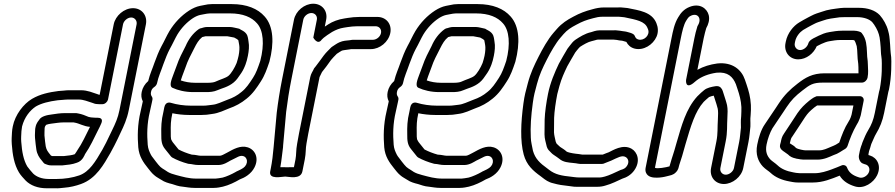

<svg xmlns="http://www.w3.org/2000/svg" viewBox="-20 -798 4811 1032"><path d="M481.1 -166C473.5 -166 464.4 -167.4 455.9 -169.7C438.9 -177.1 418.9 -185 401 -188C399.5 -188.4 390.9 -190 389.9 -190H328.9C304.2 -190 278.7 -186.1 258 -182.8C234.5 -180 200.7 -173.4 189.8 -152.9C189.2 -151.7 175.4 -137.5 171.2 -116L169.4 -107C169 -105.2 168.8 -102.9 168.9 -101.6C169.2 -88.9 166.7 -77.7 168.2 -56.2C169.6 -41.8 170.6 -32 171.7 -22.4L175.3 4.9C178.7 30 191.4 50.5 204.8 65.2L214.8 77.7C217.6 81.2 222.1 83.6 226.2 84.5C233.3 87.5 242.3 91 255.8 91H313.8C314.7 91 316 90.9 316.6 90.8C341.3 88.2 368.2 86.3 393.6 76.5C424.6 66.8 435.4 33.5 436.9 30.8C466.2 -11.6 484.9 -54.8 506.2 -96.7L516.3 -116.8C516.4 -117.2 516.7 -117.7 516.8 -117.9L524 -133.9C525.5 -137.4 538.6 -165 505.9 -165H497.9C493 -165 486.9 -166 481.1 -166ZM322.4 41H265.8C258.9 41 261.6 41.3 253.7 38L246.8 29.3C236.4 16.2 229.8 7.8 225.8 -11.6L222.3 -37.6C221.4 -45.9 220.4 -55.3 219 -69.8C218.2 -83.2 219.9 -91.3 219.9 -109.6L221.2 -116C221.4 -117.1 222 -118.6 227.8 -126.9C236.2 -130 244.2 -132.1 254.3 -133.2C276.4 -135.6 298.4 -140 318.9 -140H375.9C377 -139.7 378.1 -139.4 379.3 -139.3C406.6 -135.2 430.2 -118.3 463.8 -116.2C441.2 -71.1 420.7 -25.9 395.7 9.8C392.5 14.3 389.8 20.8 381.9 30.9C366.5 36.4 348.7 38.2 322.4 41ZM685 -704C704.2 -704 718.1 -686.6 714.2 -667L622.1 -206C613.6 -163.3 600.3 -134.6 582.5 -97.9C572.4 -77 561.7 -54.7 550.4 -31.4L530.1 6.7C492.6 71.9 459.8 125.7 406.1 144.7C371.6 157 326.7 164 285.3 164H241.3C202.8 164 175 151.2 158.3 135C147.4 123 134.9 108.3 126.7 96.8C106.5 62.6 98.1 18.1 94.2 -35.7C92.5 -56.9 94.4 -70.5 95.2 -92.9C95.8 -101.3 97 -110.2 98.6 -118.3C111.5 -168.3 141.2 -204.9 172.5 -225.6C202.9 -243.3 243.6 -253 290.3 -259.1L316 -261.1C325.5 -261.8 335.1 -263 344.5 -263H404.5C428.4 -263 452.3 -252.6 476.5 -245.1L490.1 -240.3C492.4 -239.4 495.5 -239 497.7 -239C502.2 -238.4 507.7 -238 512.5 -238H530.5C545.6 -238 558.4 -252.3 560.5 -263L641.2 -667C645.1 -686.5 665.9 -704 685 -704ZM695 -754C647.3 -754 600.5 -714 591.2 -667L515.6 -288.4C515.5 -288.4 513.1 -288.8 512.1 -288.9L500.9 -292.9C479 -299.5 451.8 -313 414.5 -313H354.5C343.5 -313 333.4 -312.4 321.5 -310.9L295.8 -308.9C295.4 -308.9 294.8 -308.8 294.3 -308.8C243.3 -302.2 195.3 -292 152.4 -266.8C106.3 -239.7 61.1 -181 48.8 -119C46.4 -107.1 44.9 -96.5 44.3 -85.2C43.6 -64.9 41.3 -48.3 43.4 -22.3C47.5 33.8 56.2 86 81.8 128.6C91.6 144.9 105.8 159.4 118.2 172.9C143.7 198.1 181.8 214 231.3 214H274.5C294.3 215.1 311 212.2 325.9 210.9C356.8 208.7 388.1 200.9 414.7 191.3C496.9 162.3 538.4 85.2 573.9 23.3L595.2 -16.6C606.6 -40.1 617.4 -59.9 628.1 -84.7C645.5 -120.6 662.4 -157.2 672.1 -206L764.2 -667C773.5 -714 742.8 -754 695 -754Z M997.4 83C1008.8 83 1025.2 89 1047.2 89H1153.2C1182.8 89 1207.4 71 1218.1 65.3C1229.5 58.8 1243.2 54 1259.9 44.5C1295.2 28.1 1317.4 58.4 1303.2 86.8C1295.9 101.5 1283.6 108.8 1259 120.1C1254 121.9 1249.2 124.8 1246.1 126.7C1227.2 137.7 1197.1 151.4 1176.9 156.5C1160.8 158.9 1147.6 162 1138.7 162H1035.7C994.1 162 962.6 152.2 926.4 142.7C908.9 138.5 892.6 132.4 882.3 126.3C856 107.9 847.3 107.4 831.2 87.3L818 70.8C807.7 56 796.6 44.2 791.5 34.5C782.5 16.5 776.1 2.8 774 -19.8C769.8 -73.4 769.3 -131 785.6 -198.5C788.9 -215 792.1 -229.4 796.6 -248.5L799.3 -262C800.5 -268.1 799.4 -274.2 796.3 -278.6C791 -286.3 789.6 -293.8 791.7 -304C794.1 -316.2 799.2 -323.6 810.5 -331.3C817.8 -336.2 822.8 -344.8 824.1 -351C830.9 -385.4 845.9 -416.3 858.2 -453.3C869.6 -484.4 880.4 -511.6 892.1 -533.7C907.7 -561 921.6 -592.7 933.5 -612.6C955.6 -648.9 985.5 -679.8 1017.8 -700.9C1031.6 -709.7 1045 -715.2 1055.5 -717.5L1075.9 -721.5C1087.6 -723.7 1098.7 -726 1108.9 -726H1215.9C1286.8 -726 1333.1 -705.2 1361.4 -672.6C1395.4 -635.3 1402.4 -560.3 1379 -470.5C1366.2 -432.9 1356.2 -404.8 1340.1 -380.2C1319.3 -348 1302.7 -323.1 1278.3 -304C1254.8 -284.4 1232.8 -272.4 1201.1 -261.3C1171.1 -250.2 1146.8 -237.1 1122.6 -234.9C1106.9 -233.5 1091 -230 1072.9 -230H1006.9C967.9 -230 929.7 -236 899.8 -245C897.4 -245.8 869.9 -255.2 863.1 -221L858.5 -197.6C846.6 -149.6 846.2 -114.1 846.9 -77C846.5 -41.4 848.8 -19.8 866.8 2.7L899.6 43.7C901.1 45.5 903.4 47.4 905.2 48.4C929.9 62.1 959.7 73.9 991.5 82.3C993.3 82.7 995.8 83 997.4 83ZM1010.7 33.1C986 26.3 960.1 16.3 939.7 5.4L909.2 -32.7C905.3 -37.6 904.2 -40.5 899.6 -49.7C897.9 -56.8 897.7 -68.9 897.9 -87C897.2 -122.9 897.4 -149.4 906.5 -189.3C932.7 -183.8 965.2 -180 996.9 -180H1062.9C1082.7 -180 1099.6 -181.7 1118.5 -185.2C1156.3 -189.3 1188 -206.6 1209.9 -214.7C1245.4 -227.1 1276 -243.3 1305.9 -268C1339.5 -294.8 1361.4 -328.3 1381.6 -359.8C1403.3 -392.8 1414.7 -427.1 1427.5 -464.5C1427.6 -464.9 1427.9 -465.8 1428.1 -466.4C1454 -565.5 1450.8 -655.8 1402.5 -709.4C1366 -751.1 1306.8 -776 1225.9 -776H1118.9C1104.7 -776 1091.1 -774.2 1075.2 -770.4L1054.8 -766.4C1034.6 -762.1 1015.9 -753.7 996.1 -741.1C954.1 -713.7 918.1 -676 890.9 -631.4C875.3 -605.3 861.5 -573.3 848.3 -550.3C832.9 -521.4 822.1 -493 810.2 -460.7C800 -429.7 786 -401.2 776.6 -362.3C758.7 -346.8 746.1 -326.2 741.7 -304C738 -285.7 739.5 -269.4 747.6 -253.3L746.8 -249.5C742.8 -232.4 739.1 -215.6 735.8 -199.5C718.4 -126.8 718.8 -62.3 723.2 -6.2C727.8 44.4 751.8 76.4 775.2 105.7L788.8 122.7C795.2 130.6 801.3 137.1 808.4 143C820.9 154.8 838.8 162.6 848 169.2C863.5 180.3 885.6 186.6 905 191.3C921.1 195.6 936.6 203.8 965.7 205.9C982.4 207.9 1001.6 212 1025.7 212H1128.7C1148.2 212 1166.4 208 1178.1 205.3C1210 197.7 1243.8 181 1268.7 166.4C1294.2 157.3 1330 137.7 1348.2 101.2C1373.7 50.3 1350.4 6.2 1311.4 -6.1C1272.3 -18.3 1234.5 3.8 1200.1 22.8C1185.3 30.9 1170 39 1163.2 39H1057.2C1047.2 39 1032.8 33.9 1010.7 33.1ZM1094.4 -653C1079.6 -653 1067.8 -648.1 1062.9 -646.9C1057.5 -646.4 1052.2 -644.2 1048 -641.2C1016.7 -618.9 993 -586.2 977.7 -550.4C959.7 -514.8 943.4 -485.8 928.5 -441.8L911.4 -396.1C902.9 -372.2 886.6 -335.7 907.2 -326C935.6 -312.7 975.3 -303 1018.5 -303H1087.5C1107.4 -303 1128.8 -304.1 1149.8 -313.6C1171.5 -323.5 1205.7 -329.5 1236.6 -355.3C1253.4 -369.3 1261.6 -384.2 1268.5 -393.5C1281.1 -410.4 1289.5 -425.9 1295.6 -441.1L1299.6 -451.1C1304.5 -463.5 1309 -481.1 1312.4 -498C1317.6 -524.2 1320.5 -551.1 1315.8 -574.6C1314.7 -579.5 1314 -594.9 1308.8 -607.9C1304.7 -618.1 1294.9 -627.1 1285.4 -632.4L1272 -639.8C1268.2 -643 1264.6 -644.3 1260.8 -644.8C1251.9 -645.9 1231.1 -653 1214.4 -653ZM1084.4 -603H1202.2C1218.6 -600 1220.1 -600 1238.8 -596.2L1253.5 -588C1255.5 -586.7 1255.9 -586.6 1260.9 -581.9C1263.1 -573.8 1263.5 -566.4 1265.8 -555.3C1268.1 -543.2 1266.9 -520.2 1262.4 -498C1260.1 -486.2 1256 -472.9 1252 -459.7C1241.9 -434.5 1222.6 -402.5 1208.3 -390.7C1193.8 -378.6 1168.3 -372.9 1136.4 -358.4C1129.8 -355.4 1114.7 -353 1097.5 -353H1028.5C1000.3 -353 974.5 -357.8 951.7 -365.7C954.1 -373.2 956.8 -381.6 959.1 -387.9L976.4 -434.2C990.2 -475.3 1003.7 -498.3 1023.1 -536.7C1037.2 -564.8 1047.3 -582.8 1067.1 -598.8C1076.3 -601.2 1083.1 -603 1084.4 -603Z M1903.2 -657H1998.2C2018.7 -657 2031.9 -640.5 2027.9 -620.5C2023.9 -600.5 2004.1 -584 1983.6 -584H1875.6C1874.3 -584 1872.4 -583.8 1871.4 -583.7L1859.6 -581.8C1843.2 -579.9 1824.7 -579.9 1803.7 -570.4C1787.5 -563 1777.4 -554.2 1766.5 -547.8C1763.6 -546.1 1760.6 -543.5 1758.6 -541.3C1747 -528.5 1735.6 -520.1 1719.4 -498.7C1702.8 -474.9 1694 -464.6 1676.1 -440.3C1670.9 -433.9 1666.9 -430.1 1664.4 -422.3C1661.1 -415.3 1651.1 -401.3 1647.7 -384L1587 -80C1583.4 -62 1580 -43.1 1577.3 -26.5C1570.2 10.3 1573.3 33.8 1568.2 59L1559.9 100.6C1550 100.9 1538.2 101 1522.8 101C1508 101 1494.8 100.8 1486.8 100.6C1493.9 61.8 1496.2 28.9 1501.3 -6.4C1502 -11.4 1501.9 -13.7 1501.8 -16.3C1506.7 -76.6 1513.2 -135.4 1518.1 -196.4C1524.9 -251.7 1534.4 -312.5 1546.3 -372L1610.1 -692C1614 -711.2 1634.1 -728 1653.8 -728C1673.6 -728 1687 -711.2 1683.1 -692L1664 -596C1664 -596 1686.8 -552.9 1709.1 -584.8C1712.1 -589.1 1724.1 -599 1738.9 -609.2L1765.3 -626.4C1786.1 -638 1805.4 -645.7 1827.9 -649.2C1835.7 -650.1 1840.7 -651 1847.5 -652.3L1862.7 -654.2C1869.1 -655 1875.6 -656 1882 -656C1888.8 -656 1895.6 -657 1903.2 -657ZM1560.1 -692 1496.3 -372C1484 -310.5 1474.3 -248.5 1467.4 -191.6C1462.3 -128.5 1455.7 -69.6 1450.8 -8C1447.6 31.4 1442.5 72.8 1435.2 109L1432.4 123C1423.2 169.4 1495.8 151 1512.9 151C1530.5 151 1596.2 169.4 1605.4 123L1618.2 59C1625.2 24.1 1622 0.1 1627.5 -27.5C1630.4 -45.6 1633.4 -62 1637 -80L1697.6 -383.7C1698.7 -387 1705.7 -399.5 1710.7 -410.7C1730.4 -435.3 1740 -448.2 1759 -475.3C1767.9 -486.9 1775.9 -493.5 1790.4 -508.9C1802.7 -516.6 1812.8 -523.7 1817.1 -525.6C1823.1 -528.3 1839.2 -529.4 1857.4 -532.3L1867.7 -534H1973.6C2021.4 -534 2068.3 -572.5 2077.9 -620.5C2087.5 -668.5 2055.9 -707 2008.1 -707H1913.1C1905.2 -707 1899.9 -706.8 1890.7 -706C1882.4 -705.9 1875.2 -705.3 1865.7 -703.7L1850 -701.8C1843.4 -701 1838.5 -699.6 1831.2 -698.8C1798.3 -693.9 1767.6 -682.3 1744.2 -667L1725.8 -655L1733.1 -692C1742.6 -739.4 1711 -778 1663.8 -778C1616.6 -778 1569.6 -739.4 1560.1 -692Z M2319.4 83C2330.8 83 2347.2 89 2369.2 89H2475.2C2504.8 89 2529.4 71 2540.1 65.3C2551.5 58.8 2565.2 54 2581.9 44.5C2617.2 28.1 2639.4 58.4 2625.2 86.8C2617.9 101.5 2605.6 108.8 2581 120.1C2576 121.9 2571.2 124.8 2568.1 126.7C2549.2 137.7 2519.1 151.4 2498.9 156.5C2482.8 158.9 2469.6 162 2460.7 162H2357.7C2316.1 162 2284.6 152.2 2248.4 142.7C2230.9 138.5 2214.6 132.4 2204.3 126.3C2178 107.9 2169.3 107.4 2153.2 87.3L2140 70.8C2129.7 56 2118.6 44.2 2113.5 34.5C2104.5 16.5 2098.1 2.8 2096 -19.8C2091.8 -73.4 2091.3 -131 2107.6 -198.5C2110.9 -215 2114.1 -229.4 2118.6 -248.5L2121.3 -262C2122.5 -268.1 2121.4 -274.2 2118.3 -278.6C2113 -286.3 2111.6 -293.8 2113.7 -304C2116.1 -316.2 2121.2 -323.6 2132.5 -331.3C2139.8 -336.2 2144.8 -344.8 2146.1 -351C2152.9 -385.4 2167.9 -416.3 2180.2 -453.3C2191.6 -484.4 2202.4 -511.6 2214.1 -533.7C2229.7 -561 2243.6 -592.7 2255.5 -612.6C2277.6 -648.9 2307.5 -679.8 2339.8 -700.9C2353.6 -709.7 2367 -715.2 2377.5 -717.5L2397.9 -721.5C2409.6 -723.7 2420.7 -726 2430.9 -726H2537.9C2608.8 -726 2655.1 -705.2 2683.4 -672.6C2717.4 -635.3 2724.4 -560.3 2701 -470.5C2688.2 -432.9 2678.2 -404.8 2662.1 -380.2C2641.3 -348 2624.7 -323.1 2600.3 -304C2576.8 -284.4 2554.8 -272.4 2523.1 -261.3C2493.1 -250.2 2468.8 -237.1 2444.6 -234.9C2428.9 -233.5 2413 -230 2394.9 -230H2328.9C2289.9 -230 2251.7 -236 2221.8 -245C2219.4 -245.8 2191.9 -255.2 2185.1 -221L2180.5 -197.6C2168.6 -149.6 2168.2 -114.1 2168.9 -77C2168.5 -41.4 2170.8 -19.8 2188.8 2.7L2221.6 43.7C2223.1 45.5 2225.4 47.4 2227.2 48.4C2251.9 62.1 2281.7 73.9 2313.5 82.3C2315.3 82.7 2317.8 83 2319.4 83ZM2332.7 33.1C2308 26.3 2282.1 16.3 2261.7 5.4L2231.2 -32.7C2227.3 -37.6 2226.2 -40.5 2221.6 -49.7C2219.9 -56.8 2219.7 -68.9 2219.9 -87C2219.2 -122.9 2219.4 -149.4 2228.5 -189.3C2254.7 -183.8 2287.2 -180 2318.9 -180H2384.9C2404.7 -180 2421.6 -181.7 2440.5 -185.2C2478.3 -189.3 2510 -206.6 2531.9 -214.7C2567.4 -227.1 2598 -243.3 2627.9 -268C2661.5 -294.8 2683.4 -328.3 2703.6 -359.8C2725.3 -392.8 2736.7 -427.1 2749.5 -464.5C2749.6 -464.9 2749.9 -465.8 2750.1 -466.4C2776 -565.5 2772.8 -655.8 2724.5 -709.4C2688 -751.1 2628.8 -776 2547.9 -776H2440.9C2426.7 -776 2413.1 -774.2 2397.2 -770.4L2376.8 -766.4C2356.6 -762.1 2337.9 -753.7 2318.1 -741.1C2276.1 -713.7 2240.1 -676 2212.9 -631.4C2197.3 -605.3 2183.5 -573.3 2170.3 -550.3C2154.9 -521.4 2144.1 -493 2132.2 -460.7C2122 -429.7 2108 -401.2 2098.6 -362.3C2080.7 -346.8 2068.1 -326.2 2063.7 -304C2060 -285.7 2061.5 -269.4 2069.6 -253.3L2068.8 -249.5C2064.8 -232.4 2061.1 -215.6 2057.8 -199.5C2040.4 -126.8 2040.8 -62.3 2045.2 -6.2C2049.8 44.4 2073.8 76.4 2097.2 105.7L2110.8 122.7C2117.2 130.6 2123.3 137.1 2130.4 143C2142.9 154.8 2160.8 162.6 2170 169.2C2185.5 180.3 2207.6 186.6 2227 191.3C2243.1 195.6 2258.6 203.8 2287.7 205.9C2304.4 207.9 2323.6 212 2347.7 212H2450.7C2470.2 212 2488.4 208 2500.1 205.3C2532 197.7 2565.8 181 2590.7 166.4C2616.2 157.3 2652 137.7 2670.2 101.2C2695.7 50.3 2672.4 6.2 2633.4 -6.1C2594.3 -18.3 2556.5 3.8 2522.1 22.8C2507.3 30.9 2492 39 2485.2 39H2379.2C2369.2 39 2354.8 33.9 2332.7 33.1ZM2416.4 -653C2401.6 -653 2389.8 -648.1 2384.9 -646.9C2379.5 -646.4 2374.2 -644.2 2370 -641.2C2338.7 -618.9 2315 -586.2 2299.7 -550.4C2281.7 -514.8 2265.4 -485.8 2250.5 -441.8L2233.4 -396.1C2224.9 -372.2 2208.6 -335.7 2229.2 -326C2257.6 -312.7 2297.3 -303 2340.5 -303H2409.5C2429.4 -303 2450.8 -304.1 2471.8 -313.6C2493.5 -323.5 2527.7 -329.5 2558.6 -355.3C2575.4 -369.3 2583.6 -384.2 2590.5 -393.5C2603.1 -410.4 2611.5 -425.9 2617.6 -441.1L2621.6 -451.1C2626.5 -463.5 2631 -481.1 2634.4 -498C2639.6 -524.2 2642.5 -551.1 2637.8 -574.6C2636.7 -579.5 2636 -594.9 2630.8 -607.9C2626.7 -618.1 2616.9 -627.1 2607.4 -632.4L2594 -639.8C2590.2 -643 2586.6 -644.3 2582.8 -644.8C2573.9 -645.9 2553.1 -653 2536.4 -653ZM2406.4 -603H2524.2C2540.6 -600 2542.1 -600 2560.8 -596.2L2575.5 -588C2577.5 -586.7 2577.9 -586.6 2582.9 -581.9C2585.1 -573.8 2585.5 -566.4 2587.8 -555.3C2590.1 -543.2 2588.9 -520.2 2584.4 -498C2582.1 -486.2 2578 -472.9 2574 -459.7C2563.9 -434.5 2544.6 -402.5 2530.3 -390.7C2515.8 -378.6 2490.3 -372.9 2458.4 -358.4C2451.8 -355.4 2436.7 -353 2419.5 -353H2350.5C2322.3 -353 2296.5 -357.8 2273.7 -365.7C2276.1 -373.2 2278.8 -381.6 2281.1 -387.9L2298.4 -434.2C2312.2 -475.3 2325.7 -498.3 2345.1 -536.7C2359.2 -564.8 2369.3 -582.8 2389.1 -598.8C2398.3 -601.2 2405.1 -603 2406.4 -603Z M3315.5 115.7C3286.6 129 3254.6 144.8 3231.3 150.9C3222.2 153.2 3213.1 156 3199.9 156H3096.9C3084.9 156 3076.4 155.2 3068.3 154.2L3052.4 152.2C2998 146.6 2964.7 140.4 2931.9 115.2L2921.2 107C2882.3 79.2 2856.7 55.2 2844.6 12.4C2840.1 -14.1 2833.6 -34.2 2833.1 -58.7C2830.1 -117.1 2834.2 -173.7 2843.8 -244.5C2849.9 -288.6 2854.4 -302.5 2866.1 -346.4C2879.6 -397.8 2896.6 -432.7 2919.3 -477.7C2939.6 -518 2968 -567.1 2991.4 -594.1L3009.4 -615C3029.6 -637.6 3046.9 -648.8 3078.7 -665.6C3110.3 -682.7 3131.3 -690.6 3167.7 -700C3184.8 -704.9 3200.1 -708 3217.3 -708H3291.3C3300.8 -708 3308.1 -708.5 3317.2 -707.2L3336.1 -705.2C3402.9 -691.4 3445.4 -683.6 3460.1 -647.9L3463.4 -640C3475.1 -608.9 3441.4 -578.1 3412.7 -585.3C3401.2 -588.2 3396.5 -593.1 3391.4 -605.9C3385.7 -620.1 3355 -624.6 3346.2 -627.7C3343.9 -628.6 3340.8 -629 3338.6 -629C3332.1 -629 3321.3 -631.9 3312 -632.9L3294.7 -634.7C3289.5 -635.7 3283.3 -635.4 3280.2 -635H3202.8C3183.4 -635 3165.2 -627.4 3157.8 -625.3C3124.5 -618.4 3093.7 -598 3073.8 -585C3060.3 -576.2 3050.7 -562.9 3042.6 -552.4L3031.8 -538.4C3030.9 -537.2 3029.8 -535.5 3029.2 -534.5C3020.1 -518.4 2995.8 -478.8 2984.1 -456.1C2961.7 -409.2 2937.6 -353.7 2925.5 -293C2916.7 -249.1 2908.7 -194.4 2907.5 -155.7C2906.9 -125.7 2906.7 -104.1 2906.7 -76.1C2906.7 -50.9 2914.3 -32 2917.1 -17C2918.8 -7.5 2923.5 5.8 2936.3 16.5C2939.6 19.4 2947 28.9 2956.7 34.8C2968.9 43.4 2978.4 49 2986.6 55.8C3007.5 74.5 3037.7 75.5 3058.7 77.8L3076.3 79.8C3082.5 80.5 3090 83 3097.4 83H3216.4C3221.4 83 3227.4 81 3231.1 78.8C3235.9 76 3249.5 72.5 3265.1 65.4C3299.5 49.7 3322.8 34.8 3342.7 45.9C3356.6 53.6 3364.1 73.6 3349.2 94.8C3341.4 106 3333.2 110.8 3315.5 115.7ZM3507.9 -674.1C3482.9 -734.8 3414 -742.1 3354.5 -754.5C3354 -754.6 3352.9 -754.8 3352.2 -754.9L3333.1 -756.8C3323.5 -758.2 3312.4 -758.7 3300.5 -758H3227.3C3204 -758 3183.8 -753.9 3163.4 -748C3126.3 -738.4 3095.9 -727.1 3061.6 -708.4C3028.4 -691 3000.9 -673.6 2973.7 -643L2955.3 -621.9C2924.6 -586.4 2895.9 -534.9 2874.4 -492.3C2851.6 -447.2 2831.7 -406.2 2816.8 -349.6C2805.6 -307.3 2799.7 -287.8 2793.3 -241.4C2779.5 -139.7 2775.2 -39.9 2794.9 32.6C2810 88.7 2844.7 119.7 2885.7 149L2895.8 156.8C2910.6 168.1 2927 181.5 2955 187.4C2980 194.8 3007 198.8 3036.9 201.8L3051.2 203.7C3060.3 205.6 3073.5 206.7 3087.6 206H3189.9C3205.8 206 3221.2 203.8 3236 198.8C3266.9 190.6 3300.3 173.5 3324.8 162.4C3347.8 155.7 3372.5 141.5 3389.5 117.2C3424.6 67 3405.8 18.8 3374 1.1C3326.7 -25.1 3272.9 11 3251.7 20.6C3245.5 23.5 3234 26.3 3219.7 33H3109.8C3104 31.9 3097.6 30.8 3091.7 30.2L3074.1 28.2C3052.7 25.7 3029 20 3025.3 16.5C3013.4 5.1 3001.4 -0.7 2990.9 -8.2C2986.5 -11.3 2984.5 -14.6 2973.8 -24C2971.2 -26.3 2971.1 -26.1 2966.9 -37C2963.2 -55.5 2958.7 -68.9 2957.7 -86.5C2957.7 -112.8 2957.9 -135.5 2958.4 -164.3C2959.5 -197.2 2967.1 -250.6 2975.4 -292.3C2978.1 -303.2 2982.4 -319.4 2987 -336C2998.7 -377.3 3011.2 -404.2 3029.2 -441.9C3037.8 -458.3 3061.1 -496.9 3071.6 -515.4L3080.6 -527.1C3088.5 -536.5 3092.7 -541.8 3097.6 -546.2C3116.3 -558.3 3142.4 -573.3 3159 -576.5C3172.2 -579 3187 -585 3192.8 -585H3272.8C3273.7 -585 3275.5 -585.1 3276.9 -585.3C3277.3 -585.2 3277.8 -585.2 3278.2 -585.1L3295.7 -583.3C3303.9 -581.6 3311.7 -579.8 3324.5 -579.1C3332.4 -576.7 3340.8 -574.8 3346.6 -572.8C3355.1 -556.2 3369.1 -542.3 3391.3 -536.7C3438.5 -524.8 3489.8 -557 3508.9 -600.8C3519.9 -625.9 3517.2 -652.2 3507.9 -674.1Z M3880.9 141C3861.8 141 3848.2 124.1 3852 105L3880.6 -38C3890.9 -89.5 3886.8 -121.6 3889.6 -164.4C3891.1 -188.7 3892.1 -211.7 3887.8 -233.3C3886 -242.4 3883 -249.9 3880.4 -259.8C3875.3 -276.9 3870.1 -293.2 3864.8 -308.6C3861.4 -319.8 3851.9 -335 3834.9 -335H3829.9C3828.6 -335 3826.7 -334.8 3825.7 -334.7C3804.6 -331.3 3780.1 -326.3 3764.9 -313.7C3754.9 -305.3 3742.4 -295.3 3727.6 -279.7C3666.5 -211.8 3644 -124.5 3615.5 -27C3599.9 30.8 3593.7 42 3582.6 82.5C3580.4 89.6 3579.4 93.1 3578.5 96.2C3560 101.7 3511.8 110.6 3500.3 103.8L3639 -591C3647.1 -631.6 3655.4 -666.1 3668 -686.2C3678.7 -703.3 3682.4 -708.9 3696.4 -714.7C3732.4 -729.5 3752.8 -696.4 3731.2 -661.8C3729.2 -658.8 3727.8 -655 3727.2 -652L3726.9 -650.7C3721.4 -634 3716.3 -612.5 3712.4 -593L3667.7 -369C3667.7 -369 3661.7 -317.6 3705.4 -350.2C3712 -355.1 3718.7 -360.7 3724 -365.6C3751.6 -386.9 3788.8 -401.1 3831.4 -407.2C3892.3 -413.4 3919.5 -384.6 3935.3 -345.6L3943.9 -320.1C3954.6 -288.6 3963.1 -258.1 3965 -222.3C3965.3 -207.2 3964.8 -190.8 3963.9 -174.1C3960.4 -140.8 3963.1 -132.7 3962.5 -112C3958.7 -81.6 3958.3 -61.4 3953 -35L3925 105C3921.3 123.5 3900.3 141 3880.9 141ZM3870.9 191C3917.5 191 3965.5 152.6 3975 105L4003 -35C4009.2 -66.2 4009.9 -90.8 4013.3 -116.8C4013.3 -117.3 4013.4 -118.4 4013.4 -119.1C4014.4 -148.3 4011.6 -150.9 4014.7 -179.3C4016.8 -199.1 4016.3 -216.6 4016 -233.7C4013.8 -277 4003.8 -311 3992.7 -343.9L3983.8 -369.9C3966.5 -421.1 3918.8 -465.9 3835 -456.8C3796.2 -451.4 3761.9 -441.1 3728.4 -422.7L3762.4 -593C3766.3 -612.5 3772.3 -633.7 3776.1 -646.9C3787.1 -666.1 3795.6 -691.5 3789.4 -716.7C3780.8 -751.4 3742 -783.7 3685.1 -760.3C3656.4 -748.6 3639 -728.4 3625.6 -705.3C3605 -671.9 3597 -631.3 3589 -591L3450.2 104C3448.4 113.2 3448.9 122.5 3452.2 130.3C3462.7 154.9 3490.7 157.1 3510.3 157C3530.1 157 3550.2 153.3 3565.8 149C3583.2 144.1 3597.5 144 3613 128C3628.1 112.5 3627.2 100.6 3631.2 88.1C3643.6 50.1 3648.4 36.8 3664.5 -23C3693.1 -120.7 3716.2 -198.8 3762.2 -250.3C3769.4 -257.8 3780.1 -266.5 3791.2 -276.4C3799.6 -279.7 3807 -282.1 3816.3 -283.9C3821.4 -269.3 3826 -254.7 3831 -238.2C3833.1 -230.2 3835 -223.3 3837.8 -213.8C3840.4 -200.1 3840.2 -180.6 3838.7 -157.7C3835.5 -109.7 3839.3 -81.7 3830.6 -38L3802 105C3792.7 152 3823.8 191 3870.9 191Z M4601.6 12 4596.8 36C4593.2 54.3 4603.7 77.1 4618.8 81.3C4625.7 84.3 4629.2 84.9 4633 86.1C4648.6 90.7 4659.6 109.1 4648.8 131C4641.1 146.8 4618.7 162.1 4598.8 156C4562.8 145.1 4542.9 129.8 4532.4 101.6C4529 92.3 4518.3 87.5 4507.2 89.7C4491.1 96.7 4464.4 107.2 4449.2 112.8C4424.6 121.9 4391.4 133 4359.4 133H4279.5C4270.5 132.2 4265.8 131.8 4259.1 131.2L4243.6 128.4C4207.4 122.1 4179.1 109.3 4160.4 91.5C4146.4 78.2 4129.2 68.1 4120.7 59.2C4102.7 39.8 4092.8 16.2 4100.2 -21C4106.8 -53.9 4119 -86.2 4131.5 -107.9C4152.6 -138.3 4170.9 -167.9 4190.7 -196.2L4208.1 -222.5C4233.5 -260.5 4255 -282.2 4293.1 -311.6C4332.6 -342.2 4348.6 -354 4402.7 -354H4612.7C4627.8 -354 4640.5 -368.3 4642.7 -379L4643.3 -382C4648.4 -407.7 4645.2 -426.3 4644.9 -448.7L4643.9 -469.1C4643.8 -470 4643.7 -471.3 4643.6 -472C4638.8 -497.5 4641.6 -535.7 4634.9 -569.3C4631.5 -586.1 4624.9 -604.1 4611.6 -620.7C4609 -623.9 4605.5 -626 4601.2 -627.3C4601.2 -627.3 4589.9 -631.5 4584 -631.9C4578.2 -632.9 4575.9 -633 4571.4 -633H4506.4C4481.7 -633 4457.2 -628.9 4439 -625.7C4414.4 -622 4396.1 -613.3 4380.3 -606.1L4360.3 -596.1C4349.9 -591.2 4329.4 -581 4324.9 -565.1C4319.4 -545.5 4299.7 -529 4280.6 -529C4262.1 -529 4248.1 -546.6 4252 -566L4253.8 -575C4259.2 -602.1 4278.8 -625 4296.5 -636.6C4308.8 -643.8 4329.9 -656.1 4340.2 -661.2L4356.4 -669.5C4369.9 -676.9 4382.7 -680.4 4404.3 -687.7C4429.2 -697.2 4459.3 -700.4 4493.3 -705.1C4505.9 -705.8 4513.4 -706 4522.9 -706H4585.9C4625 -706 4653.3 -694.4 4668 -679.3C4681.7 -663.9 4698.7 -633.3 4703.7 -613.8L4707.9 -596.6C4709.2 -588.7 4710.1 -581.3 4711.2 -571.8L4713.6 -544.1C4714.8 -530.6 4714.3 -511.2 4717.3 -494.1C4720.8 -475.2 4719.8 -441.9 4719.4 -415.7C4718.4 -385.8 4714.5 -348.6 4708.6 -318.7C4706.5 -312.2 4705.7 -309 4704.7 -304L4682.1 -191C4674.5 -152.9 4663.8 -126.8 4646.5 -98.4C4634.3 -78 4626.2 -58.7 4618.6 -39.8C4615.7 -33.6 4613.3 -25.8 4612.5 -22.4C4609.8 -13.8 4606.9 -9.7 4605.4 -2C4604.5 2.6 4602.5 7.4 4601.6 12ZM4662.2 -21C4662.4 -22.2 4663.1 -24.3 4664.5 -27.1C4674.5 -47.8 4679.1 -63 4689.1 -79.6C4709.5 -113 4723.5 -147.9 4732.1 -191L4754.7 -304C4755.4 -307.5 4757.4 -312.7 4758.3 -317C4765.4 -352.6 4769.2 -390.3 4770.3 -424.3C4770.8 -450.7 4772.5 -485 4767.6 -511.9C4765.8 -521.9 4765.8 -541.2 4764.4 -557.9L4762 -586.2C4760.6 -598.5 4760 -607.6 4757.9 -616.2L4753.4 -634.2C4745.9 -663.7 4727.3 -696 4708.7 -716.7C4683.8 -742.7 4644 -756 4595.9 -756H4532.9C4522 -756 4509.2 -756.4 4497.1 -754.7C4462.8 -750 4431.1 -747.6 4395.6 -734.3C4378.6 -728.6 4361.1 -724.2 4339.4 -712.5L4324.5 -704.8C4310.8 -698.1 4288.4 -684.8 4276.4 -677.8C4243.8 -658.6 4212.7 -619.4 4203.8 -575L4202 -566C4192.7 -519.4 4223 -479 4270.6 -479C4314.3 -479 4353.5 -510.9 4369.8 -549.3C4371.7 -550.4 4373.1 -551.1 4374.8 -551.9L4394.8 -561.9C4406.9 -567.4 4424.8 -574.6 4437.1 -576.3C4457.4 -579.9 4476.4 -583 4496.4 -583H4561.4C4565.3 -583 4569.1 -582.5 4572.1 -581.3C4577.5 -573.3 4580.3 -565 4584.9 -549.8C4589.5 -525.4 4587.2 -489.5 4593 -455.5L4594 -437.3C4594.1 -425.2 4594.5 -414.8 4594.4 -404H4412.7C4346.3 -404 4308.7 -381 4266.7 -348.4C4225.5 -316.6 4196.1 -287.2 4166.9 -243.5L4150 -217.8C4129.8 -189 4109.2 -156 4090.4 -129.2C4070.8 -101.1 4057.8 -59.2 4050.2 -21C4039.6 31.9 4055.4 70 4080.2 96.8C4094.5 111.8 4112.2 121.8 4121.3 130.5C4147 155 4183.4 170.4 4225.3 177.6L4241.6 180.6C4249.6 182.1 4259.1 183 4268.5 183H4349.5C4403.5 183 4449.1 163.5 4493.3 146C4510.6 175.1 4539.8 193.3 4575.3 204C4624.5 219.2 4675.3 183.1 4694 145C4719.9 92.5 4693.2 48.9 4656.2 37.9C4653.1 37 4651 36.5 4648.9 35.7C4648.4 34.6 4648 33.5 4647.6 32L4651.3 13.7C4654.6 3.3 4660 -9.8 4662.2 -21ZM4602.1 -281 4377.1 -281C4363 -281 4363.3 -277.7 4363.3 -277.7C4359 -276.3 4354.7 -274.6 4351.3 -272.2C4346.8 -269 4337.2 -263.1 4329.6 -256.7C4303 -234.5 4286.7 -218.9 4266.3 -189.8L4251.4 -167C4234.8 -140.1 4212.4 -109 4195.1 -81.6C4181.3 -63 4179.3 -46.2 4176.9 -34.8C4174.8 -28.2 4174.1 -25.7 4173.2 -21L4172.6 -18C4168.5 2.7 4190.8 14.7 4194.3 17.2C4202.3 22.9 4210.3 28 4215.5 32.3C4226.8 44.6 4241.6 50.4 4255.4 53.2C4260 55 4263.9 55.6 4268.7 56L4283.1 58.6C4288.5 59.6 4293.6 60 4299 60H4374C4409.7 60 4439.5 44.6 4459.1 36.2C4474.1 31.4 4484.9 25.7 4493.5 20.3L4515.6 6.5C4524.9 2.3 4532.6 -4.8 4535.6 -13.9C4549 -55.2 4564.4 -92 4583 -124.5C4591.1 -137.2 4595.8 -146.8 4600.8 -160.4L4606.1 -176.9C4606.4 -177.9 4606.8 -179.2 4606.9 -180L4622.1 -256C4624.9 -270.2 4614.6 -281 4602.1 -281ZM4226.6 -33C4228.4 -42 4231.9 -53.7 4233.6 -56.8C4234.3 -57.7 4235.3 -59 4236 -60.1C4252.9 -87 4274.1 -116.1 4293.3 -147L4307.2 -168.2C4323.8 -191.8 4330.5 -198.5 4356.8 -220.4C4360.7 -223.2 4367.3 -227.9 4371.8 -231L4567.1 -231L4557.2 -181.6L4552.7 -167.6C4549.8 -159.7 4546.2 -152.3 4540.9 -144.1C4519.1 -110.3 4504.5 -71.2 4491.1 -32L4473.4 -20.9C4463.5 -15.5 4457.9 -13.7 4448.5 -9.7C4423.8 0.7 4405.6 10 4384 10H4309C4306.5 10 4303.7 9.8 4301.4 9.4L4285.1 6.4C4275.9 4.7 4260.1 -0.3 4256.6 -4.7C4249.9 -13.1 4240.6 -18 4228.8 -25.5C4228.2 -26 4226.2 -27.3 4225.2 -28.1C4225.6 -29.3 4226.3 -31.3 4226.6 -33Z"/></svg>

Font: Smoothie
Style: OutlineIt
Weight: 400
Foundry: Cannot Into Space Fonts
Version: Version 0.8